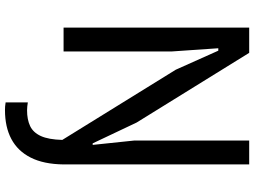

<svg xmlns="http://www.w3.org/2000/svg" viewBox="-142 -625 996 752"><g transform="rotate(90 356.0 -249.0)"><path d="M411.5 229.5Q405 229.5 397 229Q389 228.5 381 227V140Q389 141.5 397.2 142.2Q405.5 143 412 143Q448.5 143 473.8 131Q499 119 512.8 89Q526.5 59 528 5L253 -439.5L178.5 -606H169L181.5 -424.5V0H88V-727H187L460 -286L541.5 -114H547.5L530.5 -276V-727H624V0Q623 78 597.2 128.8Q571.5 179.5 524.5 204.5Q477.5 229.5 411.5 229.5Z"/></g></svg>

Font: Spline Sans
Style: Regular
Weight: 400
Designer: Eben Sorkin, Mirko Velimirovic
Foundry: Sorkin Type
Version: Version 1.001